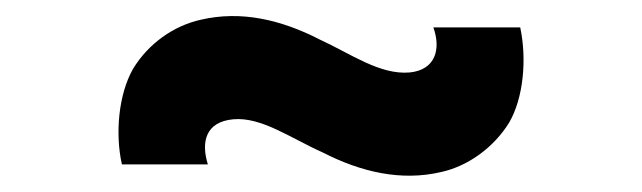

<svg xmlns="http://www.w3.org/2000/svg" viewBox="-20 -446 786 235"><path d="M616.7 -412.5H510.4C519.8 -386.5 513.5 -360.4 481.3 -357.3C444.8 -354.2 409.4 -380.2 370.8 -397.9C324 -421.9 275 -433.3 226 -421.9C192.7 -414.6 161.5 -392.7 142.7 -361.5C125 -330.2 120.8 -282.3 129.2 -244.8H234.4C226 -271.9 231.3 -296.9 265.6 -300C300 -303.1 335.4 -277.1 375 -259.4C421.9 -235.4 470.8 -224 519.8 -235.4C553.1 -242.7 584.4 -265.6 603.1 -295.8C620.8 -326 625 -374 616.7 -412.5Z"/></svg>

Font: Manrope3 Bold
Style: Regular
Weight: 700
Designer: Mikhail Sharanda
Foundry: Mikhail Sharanda
Version: Version 3.000;PS 003.000;hotconv 1.0.88;makeotf.lib2.5.64775